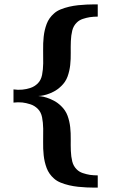

<svg xmlns="http://www.w3.org/2000/svg" viewBox="-20 -726 535 868"><path d="M421.9 122.1H402.3Q389.2 122.1 371.3 121.3Q353.5 120.6 333 118.4Q312.5 116.2 292.5 111.6Q272.5 106.9 254.4 99.6Q236.3 92.3 224.1 81.1Q201.2 61 190.9 33.7Q180.7 6.3 177.5 -23.7Q174.3 -53.7 175 -84.7Q175.8 -115.7 175.3 -144Q174.8 -172.4 170.2 -195.8Q165.5 -219.2 150.9 -233.9Q136.2 -248.5 117.2 -254.6Q98.1 -260.7 81.1 -262.7Q61.5 -264.6 41 -262.2V-321.8Q61.5 -318.8 81.1 -320.8Q98.1 -322.3 117.2 -328.4Q136.2 -334.5 150.9 -349.1Q165.5 -363.8 170.2 -387.5Q174.8 -411.1 175.3 -439.5Q175.8 -467.8 175 -499Q174.3 -530.3 177.5 -560.3Q180.7 -590.3 190.9 -617.7Q201.2 -645 224.1 -665Q236.3 -676.3 254.4 -683.6Q272.5 -690.9 292.5 -695.6Q312.5 -700.2 333 -702.4Q353.5 -704.6 371.3 -705.3Q389.2 -706.1 402.3 -706.1H421.9V-650.9Q403.8 -650.9 386.2 -648.4Q371.1 -646 354.7 -640.6Q338.4 -635.3 327.1 -624Q312 -609.4 306.6 -587.6Q301.3 -565.9 300.3 -540.3Q299.3 -514.6 299.8 -486.8Q300.3 -459 297.4 -431.9Q294.4 -404.8 285.4 -379.9Q276.4 -355 255.9 -335.9Q240.2 -320.8 223.1 -312Q206.1 -303.2 191.4 -298.8Q176.8 -294.4 165.5 -293Q157.2 -292 152.8 -292Q157.2 -291.5 165.5 -290.5Q176.8 -289.1 191.4 -284.4Q206.1 -279.8 223.1 -271Q240.2 -262.2 255.9 -247.1Q276.4 -227.5 285.4 -202.9Q294.4 -178.2 297.4 -151.1Q300.3 -124 299.8 -96.4Q299.3 -68.8 300.3 -43.5Q301.3 -18.1 306.6 3.7Q312 25.4 327.1 40Q338.4 51.3 354.7 56.6Q371.1 62 386.2 64.5Q403.8 66.9 421.9 66.9Z"/></svg>

Font: Charis SIL Afr
Style: Bold
Weight: 700
Foundry: SIL International
Version: Version 5.000